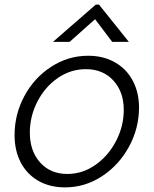

<svg xmlns="http://www.w3.org/2000/svg" viewBox="-20 -800 665 830"><path d="M43 -216Q43 -306 85.5 -385Q128 -464 201.5 -511.5Q275 -559 361 -559Q427 -559 477 -530.5Q527 -502 554 -451Q581 -400 581 -335Q581 -246 538 -166.5Q495 -87 421.5 -38.5Q348 10 261 10Q195 10 145.5 -18.5Q96 -47 69.5 -98Q43 -149 43 -216ZM515 -325Q515 -403 470 -452Q425 -501 351 -501Q285 -501 229.5 -462.5Q174 -424 141.5 -360.5Q109 -297 109 -227Q109 -147 153.5 -97.5Q198 -48 271 -48Q337 -48 393 -87.5Q449 -127 482 -191Q515 -255 515 -325ZM281 -619H209L394 -780H408L537 -619H465L391 -717Z"/></svg>

Font: Open Sauce One Light Italic
Style: Regular
Weight: 300
Italic angle: -10°
Designer: Alfredo Marco Pradil
Foundry: Creative Sauce Fz LLC
Version: Version 1.477